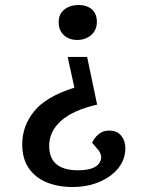

<svg xmlns="http://www.w3.org/2000/svg" viewBox="-20 -541 563 769"><path d="M369 -122Q273 -100 225 -57.5Q177 -15 177 43Q177 93 206.5 117Q236 141 292 141Q358 141 377.5 112.5Q397 84 368 53L349 31Q357 12 374.5 -3Q392 -18 416 -18Q449 -18 465.5 2.5Q482 23 482 52Q482 98 453.5 133Q425 168 377 188Q329 208 270 208Q213 208 167.5 189.5Q122 171 95.5 133Q69 95 69 37Q69 -36 116.5 -95Q164 -154 278 -190L251 -313H329ZM368 -453Q368 -421 345.5 -401Q323 -381 289 -381Q256 -381 235.5 -400.5Q215 -420 215 -452Q215 -485 238 -503Q261 -521 294 -521Q328 -521 348 -503.5Q368 -486 368 -453Z"/></svg>

Font: Literata 7pt Medium
Style: Italic
Weight: 500
Italic angle: -2°
Designer: Latin by Veronika Burian and Jose Scaglione. Greek by Irene Vlachou. Cyrillic by Vera Evstafieva
Foundry: TypeTogether
Version: Version 3.002